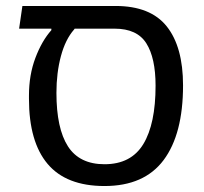

<svg xmlns="http://www.w3.org/2000/svg" viewBox="-20 -613 683 643"><path d="M330 10Q202 10 139.5 -64Q77 -138 77 -282V-293Q77 -362 98.5 -419Q120 -476 152 -512V-524L239 -530L228 -514Q199 -481 184 -425Q169 -369 169 -302Q169 -183 207.5 -123Q246 -63 330 -63Q419 -63 460 -130.5Q501 -198 501 -326Q501 -419 470 -468Q439 -517 364 -517H44L55 -593H367Q484 -593 538.5 -524.5Q593 -456 593 -327Q593 -164 528 -77Q463 10 330 10Z"/></svg>

Font: Noto Sans Hebrew Thin
Style: Regular
Weight: 400
Version: Version 3.001